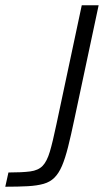

<svg xmlns="http://www.w3.org/2000/svg" viewBox="-43 -708 406 728"><path d="M-23 0 -11 -54Q41 -54 71.5 -58Q102 -62 118.5 -79Q135 -96 146 -133Q157 -170 171 -237L267 -688H331L239 -256Q226 -194 215 -150.5Q204 -107 192 -79Q180 -51 163.5 -34.5Q147 -18 122.5 -11Q98 -4 62.5 -2Q27 0 -23 0Z"/></svg>

Font: Saira Thin Light
Style: Italic
Weight: 300
Italic angle: -12°
Version: Version 1.101